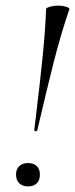

<svg xmlns="http://www.w3.org/2000/svg" viewBox="-20 -653 267 683"><path d="M102 -192 108 -242Q123 -365 132 -454.5Q141 -544 144 -621Q144 -625 157.5 -629Q171 -633 186 -633Q202 -633 215 -629Q228 -625 227 -621Q197 -534 171.5 -433.5Q146 -333 113 -191Q112 -186 106.5 -186.5Q101 -187 102 -192ZM37 -32Q37 -51 48.5 -62Q60 -73 80 -73Q100 -73 111 -62Q122 -51 122 -32Q122 -12 111 -1Q100 10 80 10Q60 10 48.5 -1Q37 -12 37 -32Z"/></svg>

Font: Cormorant Garamond
Style: Italic
Weight: 400
Italic angle: -10°
Designer: Christian Thalmann (Catharsis Fonts)
Foundry: Catharsis Fonts
Version: Version 4.000